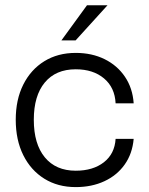

<svg xmlns="http://www.w3.org/2000/svg" viewBox="-20 -716 576 744"><path d="M396.5 -695.5 273 -559.5H218L317 -695.5ZM41 -252Q41 -330 70.2 -388.2Q99.5 -446.5 151.8 -478.8Q204 -511 273.5 -511Q336 -511 385.2 -486.8Q434.5 -462.5 464.2 -418.5Q494 -374.5 498 -315.5H428Q425 -377 383 -412.2Q341 -447.5 273.5 -447.5Q196 -447.5 153.5 -396.2Q111 -345 111 -252Q111 -158 153.8 -106.2Q196.5 -54.5 273.5 -54.5Q340.5 -54.5 382.5 -87.2Q424.5 -120 428 -178H498Q493 -120.5 463.2 -78.5Q433.5 -36.5 384.5 -13.8Q335.5 9 273.5 9Q204 9 151.8 -23.5Q99.5 -56 70.2 -114.8Q41 -173.5 41 -252Z"/></svg>

Font: Overused Grotesk Book
Style: Regular
Weight: 375
Version: Version 0.004